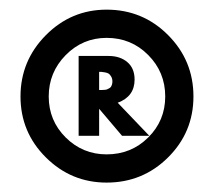

<svg xmlns="http://www.w3.org/2000/svg" viewBox="-20 -692 455 398"><path d="M201 -672Q276 -672 328.5 -619.2Q381 -566.5 381 -492Q381 -418 328.5 -365.8Q276 -313.5 201 -313.5Q127.5 -313.5 75 -365.8Q22.5 -418 22.5 -492Q22.5 -566 75 -619Q127.5 -672 201 -672ZM201 -372Q252 -372 287.2 -407Q322.5 -442 322.5 -492Q322.5 -542.5 287.2 -578Q252 -613.5 201 -613.5Q151.5 -613.5 116.2 -577.8Q81 -542 81 -492Q81 -442 116.2 -407Q151.5 -372 201 -372ZM143 -576H205Q229 -576 244 -563.2Q259 -550.5 259 -527Q259 -492 224 -479L289.5 -410.5H233L185.5 -466.5V-410.5H143ZM185.5 -505.5H182.5Q183.5 -505.5 187 -505.5Q190.5 -505.5 192 -505.5Q193.5 -505.5 197 -505.8Q200.5 -506 202 -506.8Q203.5 -507.5 206 -508.8Q208.5 -510 209.8 -511.8Q211 -513.5 212 -516.5Q213 -519.5 213 -523Q213 -529 210.5 -533.2Q208 -537.5 205.5 -539.2Q203 -541 197.5 -542Q192 -543 190.2 -543Q188.5 -543 183 -543H185.5Z"/></svg>

Font: League Spartan Black
Style: Regular
Weight: 900
Foundry: The League of Moveable Type
Version: Version 2.002